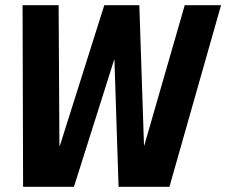

<svg xmlns="http://www.w3.org/2000/svg" viewBox="-20 -720 872 740"><path d="M67 -700H206L209 -159H211L382 -700H517L535 -159H536L692 -700H832L633 0H437L421 -490H420L265 0H69Z"/></svg>

Font: Pathway Extreme Condensed
Style: Bold Italic
Weight: 700
Width: 3
Italic angle: -8°
Version: Version 1.001;gftools[0.9.26]